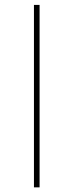

<svg xmlns="http://www.w3.org/2000/svg" viewBox="-20 -660 301 798"><path d="M144.5 -639.6V118.7H121.1V-639.6Z"/></svg>

Font: Yantramanav Thin
Style: Regular
Weight: 250
Version: Version 1.001;PS 1.0;hotconv 1.0.72;makeotf.lib2.5.5900; ttf